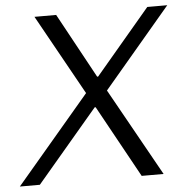

<svg xmlns="http://www.w3.org/2000/svg" viewBox="-69 -735 766 785"><g transform="rotate(-5 313.5 -343.0)"><path d="M335 -420H339L564 -686H646L370 -360L571 0H481L318 -296H314L63 0H-19L284 -357L101 -686H190Z"/></g></svg>

Font: Chivo Light Italic
Style: Regular
Weight: 300
Italic angle: -8.05°
Designer: Hector Gatti
Foundry: Omnibus-Type
Version: Version 1.007